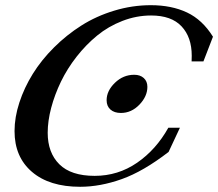

<svg xmlns="http://www.w3.org/2000/svg" viewBox="-20 -696 829 729"><path d="M284.2 13.2Q167.5 13.2 101.3 -43.5Q35.2 -100.1 35.2 -198.2Q35.2 -250.5 53.5 -306.6Q71.8 -362.8 104.5 -415.5Q137.2 -468.3 185.1 -515.9Q232.9 -563.5 289.1 -599.1Q345.2 -634.8 413.6 -655.5Q481.9 -676.3 552.7 -676.3Q631.3 -676.3 689.9 -648.7Q748.5 -621.1 788.6 -556.6L752.4 -462.9H707.5Q708 -469.7 708 -484.4Q708 -554.7 669.4 -595.9Q630.9 -637.2 553.7 -637.2Q498 -637.2 444.6 -616.5Q391.1 -595.7 348.9 -561Q306.6 -526.4 271 -481Q235.4 -435.5 211.4 -386Q187.5 -336.4 174.3 -286.4Q161.1 -236.3 161.1 -191.9Q161.1 -116.2 205.3 -72.3Q249.5 -28.3 339.4 -28.3Q428.2 -28.3 500.5 -78.1Q572.8 -127.9 619.1 -210.9H663.1L620.1 -119.1Q523.9 -44.9 442.1 -15.9Q360.4 13.2 284.2 13.2ZM439 -267.1Q414.1 -267.1 399.4 -280Q384.8 -293 384.8 -315.4Q384.8 -351.1 416.3 -381.6Q447.8 -412.1 489.7 -412.1Q512.2 -412.1 525.9 -399.7Q539.6 -387.2 539.6 -366.2Q539.6 -330.1 509.3 -298.6Q479 -267.1 439 -267.1Z"/></svg>

Font: Elstob 8pt SemiBold
Style: Italic
Weight: 600
Italic angle: -20°
Designer: Peter S. Baker
Version: Version 1.015